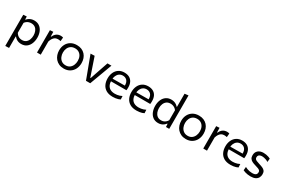

<svg xmlns="http://www.w3.org/2000/svg" viewBox="117 -2118 5411 3688"><g transform="rotate(30 2822.0 -273.5)"><path d="M85.8 195.1Q85.8 139.8 85.8 87.1Q85.8 34.4 85.8 -26.8V-268.8Q85.8 -324 85.8 -381.4Q85.8 -438.9 85.8 -496.2L161 -501.1L162.9 -436.4H171.7Q186.3 -455.9 209.4 -472.2Q232.4 -488.6 262.2 -498.2Q292 -507.8 327.3 -507.8Q395.3 -507.8 443.2 -474.1Q491 -440.3 516 -381.8Q541 -323.3 541 -249.5Q541 -180 517.7 -120.7Q494.3 -61.3 447.1 -25.2Q400 10.9 329.1 10.9Q295.9 10.9 268 2.3Q240.2 -6.3 217.3 -22.7Q194.3 -39.2 175.8 -62.4H168.4V-23.3Q168.4 35.2 168.4 86Q168.4 136.7 168.4 192ZM304.2 -63Q357.3 -63 391.1 -89.4Q424.8 -115.9 440.6 -158.3Q456.4 -200.7 456.4 -249Q456.4 -299.6 439.7 -341.3Q423 -383 389 -408.1Q354.9 -433.1 302.7 -433.1Q276.3 -433.1 251.5 -425.4Q226.7 -417.6 205.4 -402.3Q184 -387.1 168.4 -364.3V-144Q183.6 -118.7 203.3 -100.6Q223 -82.6 248.1 -72.8Q273.2 -63 304.2 -63Z M677.3 0Q677.3 -55.3 677.3 -106.4Q677.3 -157.6 677.3 -218.8V-268.8Q677.3 -324 677.3 -381.4Q677.3 -438.9 677.3 -496.2L749.5 -501.1L752.2 -399.8H760.5Q780.8 -445.3 807.6 -468.6Q834.4 -491.9 862 -499.9Q889.6 -507.8 912.6 -507.8Q926.5 -507.8 940.5 -505.8Q954.4 -503.8 966.9 -499.3L959.5 -416.3Q943.2 -419.6 929.8 -421.6Q916.4 -423.6 898.8 -423.6Q884.6 -423.6 866.2 -419.4Q847.8 -415.2 828.6 -401.9Q809.3 -388.7 791.5 -362.4Q773.7 -336.2 759.9 -292.4V-215.3Q759.9 -156.8 759.9 -106Q759.9 -55.3 759.9 0Z M1274 10.9Q1212.7 10.9 1166 -10.3Q1119.2 -31.5 1087.5 -68.1Q1055.8 -104.7 1039.6 -152Q1023.5 -199.2 1023.5 -251Q1023.5 -325.3 1053.6 -383.2Q1083.8 -441.2 1139.8 -474.5Q1195.7 -507.8 1272.7 -507.8Q1332 -507.8 1378.1 -488.4Q1424.1 -469 1456.1 -434Q1488 -398.9 1504.4 -352.2Q1520.8 -305.5 1520.8 -251Q1520.8 -177.3 1491 -117.9Q1461.2 -58.6 1405.8 -23.8Q1350.3 10.9 1274 10.9ZM1273.8 -60.8Q1328.5 -60.8 1364.5 -88Q1400.6 -115.2 1418.5 -158.6Q1436.4 -201.9 1436.4 -251Q1436.4 -306.9 1416.5 -348.5Q1396.5 -390.1 1359.9 -413.1Q1323.4 -436.1 1273.5 -436.1Q1219.5 -436.1 1182.5 -411.5Q1145.5 -386.9 1126.7 -344.8Q1107.8 -302.8 1107.8 -251Q1107.8 -201.9 1126.2 -158.6Q1144.6 -115.2 1181.5 -88Q1218.4 -60.8 1273.8 -60.8Z M1763.3 0Q1746 -46.6 1728.3 -94.5Q1710.5 -142.3 1693.5 -187.5L1660.6 -275.4Q1640.2 -330.1 1619.5 -385.8Q1598.7 -441.4 1578.3 -496.2L1667.2 -499.3Q1688.8 -436.5 1709.7 -374.6Q1730.6 -312.7 1752.2 -249.4L1806.4 -90.6H1815.2L1869.5 -249.9Q1891.3 -313.7 1912.2 -374.8Q1933.1 -435.9 1953.7 -496.2H2041.5Q2021.2 -441.3 2000.5 -385.5Q1979.7 -329.6 1959.3 -274.4L1926.4 -185.6Q1909 -138.6 1892 -92.9Q1875 -47.1 1857.5 0Z M2359.2 10.8Q2270.2 10.8 2212.6 -23.1Q2155 -57 2127 -116.1Q2099 -175.1 2099 -251Q2099 -326 2126.5 -384Q2153.9 -442 2205.4 -474.8Q2256.8 -507.6 2328.6 -507.6Q2391.3 -507.6 2436.7 -483.1Q2482.1 -458.7 2506.5 -411.2Q2531 -363.8 2531 -294.6Q2531 -276.1 2530.2 -261.3Q2529.5 -246.4 2527 -231.6L2454.5 -268.2Q2455.5 -275.8 2455.8 -283.1Q2456.1 -290.5 2456.1 -297.4Q2456.1 -368.1 2421.1 -404.8Q2386.1 -441.5 2329.6 -441.5Q2284.1 -441.5 2251.2 -418.2Q2218.3 -395 2200.5 -354.1Q2182.6 -313.2 2182.6 -260.6V-249Q2182.6 -191.1 2202.6 -149Q2222.5 -106.9 2263.3 -84.1Q2304.2 -61.3 2367 -61.3Q2390.5 -61.3 2416.6 -65.1Q2442.8 -69 2468.7 -77.1Q2494.7 -85.2 2518 -98.1L2521.6 -23.4Q2502.6 -13.1 2477.5 -5.4Q2452.4 2.3 2422.3 6.5Q2392.3 10.8 2359.2 10.8ZM2133.6 -231.6V-290.5L2476.3 -293.5L2527 -274.4V-231.6Z M2886.7 10.8Q2797.7 10.8 2740.1 -23.1Q2682.5 -57 2654.5 -116.1Q2626.5 -175.1 2626.5 -251Q2626.5 -326 2654 -384Q2681.4 -442 2732.9 -474.8Q2784.3 -507.6 2856.1 -507.6Q2918.8 -507.6 2964.2 -483.1Q3009.6 -458.7 3034 -411.2Q3058.5 -363.8 3058.5 -294.6Q3058.5 -276.1 3057.7 -261.3Q3057 -246.4 3054.5 -231.6L2982 -268.2Q2983 -275.8 2983.3 -283.1Q2983.6 -290.5 2983.6 -297.4Q2983.6 -368.1 2948.6 -404.8Q2913.6 -441.5 2857.1 -441.5Q2811.6 -441.5 2778.7 -418.2Q2745.8 -395 2728 -354.1Q2710.1 -313.2 2710.1 -260.6V-249Q2710.1 -191.1 2730.1 -149Q2750 -106.9 2790.8 -84.1Q2831.7 -61.3 2894.5 -61.3Q2918 -61.3 2944.1 -65.1Q2970.3 -69 2996.2 -77.1Q3022.2 -85.2 3045.5 -98.1L3049.1 -23.4Q3030.1 -13.1 3005 -5.4Q2979.9 2.3 2949.8 6.5Q2919.8 10.8 2886.7 10.8ZM2661.1 -231.6V-290.5L3003.8 -293.5L3054.5 -274.4V-231.6Z M3366.5 10.9Q3295.5 10.9 3248.4 -25.2Q3201.3 -61.3 3177.9 -120.7Q3154.5 -180 3154.5 -249.5Q3154.5 -323.3 3179.5 -381.8Q3204.6 -440.3 3252.4 -474.1Q3300.2 -507.8 3368.2 -507.8Q3402.3 -507.8 3431.1 -498.7Q3460 -489.5 3482 -474.3Q3504.1 -459.1 3518.4 -440.7H3527.2V-493.7Q3527.2 -556.5 3527.2 -615.9Q3527.2 -675.2 3527.2 -731.8L3609.7 -742Q3609.7 -681.6 3609.7 -620.8Q3609.7 -559.9 3609.7 -493.7V-218.8Q3609.7 -157.6 3609.7 -106.4Q3609.7 -55.3 3609.7 0H3537.7L3533.6 -68.1H3525.7Q3505.9 -42.4 3482 -24.9Q3458 -7.4 3429.2 1.7Q3400.5 10.9 3366.5 10.9ZM3391.4 -63Q3422.3 -63 3447.4 -72.8Q3472.5 -82.6 3492.2 -100.6Q3511.9 -118.7 3527.2 -144V-364.3Q3511.5 -387.1 3490.4 -402.3Q3469.2 -417.6 3444.2 -425.4Q3419.2 -433.1 3392.8 -433.1Q3340.6 -433.1 3306.6 -408.1Q3272.6 -383 3255.9 -341.3Q3239.1 -299.6 3239.1 -249Q3239.1 -200.7 3255 -158.3Q3270.9 -115.9 3304.5 -89.4Q3338.2 -63 3391.4 -63Z M3982 10.9Q3920.7 10.9 3874 -10.3Q3827.2 -31.5 3795.5 -68.1Q3763.8 -104.7 3747.6 -152Q3731.5 -199.2 3731.5 -251Q3731.5 -325.3 3761.6 -383.2Q3791.8 -441.2 3847.8 -474.5Q3903.7 -507.8 3980.7 -507.8Q4040 -507.8 4086.1 -488.4Q4132.1 -469 4164.1 -434Q4196 -398.9 4212.4 -352.2Q4228.8 -305.5 4228.8 -251Q4228.8 -177.3 4199 -117.9Q4169.2 -58.6 4113.8 -23.8Q4058.3 10.9 3982 10.9ZM3981.8 -60.8Q4036.5 -60.8 4072.5 -88Q4108.6 -115.2 4126.5 -158.6Q4144.4 -201.9 4144.4 -251Q4144.4 -306.9 4124.5 -348.5Q4104.5 -390.1 4067.9 -413.1Q4031.4 -436.1 3981.5 -436.1Q3927.5 -436.1 3890.5 -411.5Q3853.5 -386.9 3834.7 -344.8Q3815.8 -302.8 3815.8 -251Q3815.8 -201.9 3834.2 -158.6Q3852.6 -115.2 3889.5 -88Q3926.4 -60.8 3981.8 -60.8Z M4364.8 0Q4364.8 -55.3 4364.8 -106.4Q4364.8 -157.6 4364.8 -218.8V-268.8Q4364.8 -324 4364.8 -381.4Q4364.8 -438.9 4364.8 -496.2L4437 -501.1L4439.7 -399.8H4448Q4468.3 -445.3 4495.1 -468.6Q4521.9 -491.9 4549.5 -499.9Q4577.1 -507.8 4600.1 -507.8Q4614 -507.8 4628 -505.8Q4641.9 -503.8 4654.4 -499.3L4647 -416.3Q4630.7 -419.6 4617.3 -421.6Q4603.9 -423.6 4586.3 -423.6Q4572.1 -423.6 4553.7 -419.4Q4535.3 -415.2 4516.1 -401.9Q4496.8 -388.7 4479 -362.4Q4461.2 -336.2 4447.4 -292.4V-215.3Q4447.4 -156.8 4447.4 -106Q4447.4 -55.3 4447.4 0Z M4971.2 10.8Q4882.2 10.8 4824.6 -23.1Q4767 -57 4739 -116.1Q4711 -175.1 4711 -251Q4711 -326 4738.5 -384Q4765.9 -442 4817.4 -474.8Q4868.8 -507.6 4940.6 -507.6Q5003.3 -507.6 5048.7 -483.1Q5094.1 -458.7 5118.5 -411.2Q5143 -363.8 5143 -294.6Q5143 -276.1 5142.2 -261.3Q5141.5 -246.4 5139 -231.6L5066.5 -268.2Q5067.5 -275.8 5067.8 -283.1Q5068.1 -290.5 5068.1 -297.4Q5068.1 -368.1 5033.1 -404.8Q4998.1 -441.5 4941.6 -441.5Q4896.1 -441.5 4863.2 -418.2Q4830.3 -395 4812.5 -354.1Q4794.6 -313.2 4794.6 -260.6V-249Q4794.6 -191.1 4814.6 -149Q4834.5 -106.9 4875.3 -84.1Q4916.2 -61.3 4979 -61.3Q5002.5 -61.3 5028.6 -65.1Q5054.8 -69 5080.7 -77.1Q5106.7 -85.2 5130 -98.1L5133.6 -23.4Q5114.6 -13.1 5089.5 -5.4Q5064.4 2.3 5034.3 6.5Q5004.3 10.8 4971.2 10.8ZM4745.6 -231.6V-290.5L5088.3 -293.5L5139 -274.4V-231.6Z M5414.5 10.8Q5383.4 10.8 5352.3 6Q5321.2 1.2 5293.7 -7.2Q5266.1 -15.6 5245.3 -26.2L5252.1 -103.3Q5274.8 -90.3 5301.1 -80.6Q5327.3 -71 5355.6 -65.8Q5383.9 -60.7 5412.7 -60.7Q5440.2 -60.7 5463.4 -66.9Q5486.5 -73.1 5500.4 -89.8Q5514.2 -106.5 5514.2 -138.4Q5514.2 -159.4 5502.1 -172.9Q5490 -186.4 5461.8 -197.4Q5433.7 -208.4 5385.4 -222.1Q5346 -233.1 5315 -249.1Q5284.1 -265.2 5266.2 -292Q5248.4 -318.8 5248.4 -362.4Q5248.4 -429.9 5292.8 -468.7Q5337.2 -507.6 5412.1 -507.6Q5442.9 -507.6 5471.9 -502.3Q5500.9 -497.1 5525.6 -488.6Q5550.2 -480.2 5568 -470.4L5561 -392.9Q5537 -408.2 5511.4 -417.8Q5485.8 -427.3 5462.3 -431.7Q5438.9 -436.1 5421.1 -436.1Q5400.6 -436.1 5380.4 -430.3Q5360.1 -424.5 5346.6 -409.2Q5333.1 -393.9 5333.1 -365.6Q5333.1 -345.2 5342.6 -331.2Q5352.1 -317.2 5375.5 -306.1Q5398.9 -294.9 5440.6 -282.9Q5489.9 -268.6 5525.3 -252.9Q5560.7 -237.2 5579.6 -211.5Q5598.4 -185.8 5598.4 -140.8Q5598.4 -97.5 5579.4 -63.2Q5560.4 -28.9 5520 -9.1Q5479.5 10.8 5414.5 10.8Z"/></g></svg>

Font: Commissioner Thin
Style: Regular
Weight: 100
Designer: Kostas Bartsokas
Foundry: Kostas Bartsokas
Version: Version 1.001;gftools[0.9.23]